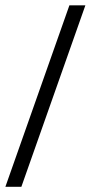

<svg xmlns="http://www.w3.org/2000/svg" viewBox="-39 -657 343 728"><path d="M284.7 -636.7 42 51.3H-18.6L224.1 -636.7Z"/></svg>

Font: Kameron
Style: Regular
Weight: 400
Version: Version 1.000